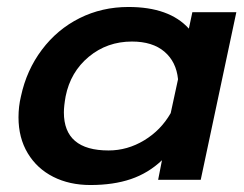

<svg xmlns="http://www.w3.org/2000/svg" viewBox="-20 -515 700 550"><path d="M33 -179Q33 -210 40 -239Q56 -314 100 -372.5Q144 -431 208 -463Q272 -495 348 -495Q465 -495 521 -433L531 -480H657L555 0H433L444 -56Q405 -19 355 -2Q305 15 239 15Q179 15 132.5 -8.5Q86 -32 59.5 -76Q33 -120 33 -179ZM469 -191 490 -288Q485 -338 451 -367Q417 -396 358 -396Q287 -396 234.5 -352.5Q182 -309 168 -239Q163 -211 163 -193Q163 -84 291 -84Q345 -84 393 -113Q441 -142 469 -191Z"/></svg>

Font: Prompt Medium
Style: Italic
Weight: 500
Italic angle: -12°
Designer: Katatrad Team
Foundry: CadsonDemak
Version: Version 1.001